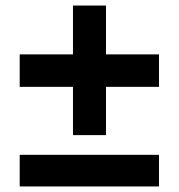

<svg xmlns="http://www.w3.org/2000/svg" viewBox="-20 -671 644 692"><path d="M553 -475V-358H362V-184H243V-358H51V-475H243V-651H362V-475ZM553 -113V1H51V-113Z"/></svg>

Font: Prodigy Sans
Style: Bold
Weight: 700
Designer: Wei Huang
Foundry: Wei Huang
Version: Version 1.003; ttfautohint (v1.8.3)